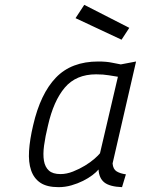

<svg xmlns="http://www.w3.org/2000/svg" viewBox="-20 -763 582 793"><path d="M514 -648 482 -599 292 -688 328 -743ZM445 -88Q447 -64 462 -55Q477 -46 500 -43L484 10Q433 8 411 -9.5Q389 -27 387 -63Q378 -52 361.5 -39.5Q345 -27 323 -16Q301 -5 275 2.5Q249 10 222 10Q174 10 147 -8Q120 -26 108.5 -59.5Q97 -93 100 -140Q103 -187 117 -246Q147 -376 211 -442.5Q275 -509 386 -509Q420 -509 443 -504Q466 -499 479 -497L542 -509ZM230 -44Q255 -44 281.5 -54.5Q308 -65 331 -79Q354 -93 370.5 -107.5Q387 -122 393 -130L467 -446Q453 -448 430 -452Q407 -456 377 -456Q294 -456 247.5 -401Q201 -346 178 -244Q167 -199 162 -162Q157 -125 161.5 -99Q166 -73 182 -58.5Q198 -44 230 -44Z"/></svg>

Font: Panefresco 250wt
Style: Italic
Weight: 300
Version: Version 1.000